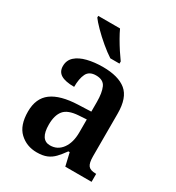

<svg xmlns="http://www.w3.org/2000/svg" viewBox="-185 -878 916 1000"><g transform="rotate(30 273.5 -378.0)"><path d="M188 10Q127 10 85 -29.5Q43 -69 43 -152Q43 -232 95 -270.5Q147 -309 252 -313L329 -316V-374Q329 -429 315 -460.5Q301 -492 257 -492Q216 -492 201.5 -462.5Q187 -433 187 -383Q134 -383 108 -398.5Q82 -414 82 -448Q82 -483 106.5 -505Q131 -527 173 -537.5Q215 -548 266 -548Q359 -548 406 -509.5Q453 -471 453 -376V-119Q453 -78 465.5 -63Q478 -48 510 -48H513V0H355L337 -77H329Q309 -49 290.5 -29.5Q272 -10 248 0Q224 10 188 10ZM230 -56Q275 -56 302 -93Q329 -130 329 -191V-269L282 -266Q219 -262 195 -232.5Q171 -203 171 -147Q171 -56 230 -56ZM276 -606Q248 -624 214 -652.5Q180 -681 151.5 -710Q123 -739 111 -756V-766H242Q252 -744 267.5 -717Q283 -690 300 -664Q317 -638 331 -619V-606Z"/></g></svg>

Font: Noto Serif Lao SemiCondensed SemiBold
Style: Regular
Weight: 600
Width: 4
Designer: Monotype Design Team
Foundry: Monotype Imaging Inc.
Version: Version 2.003; ttfautohint (v1.8.4.7-5d5b)